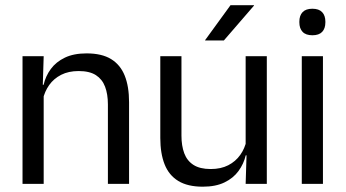

<svg xmlns="http://www.w3.org/2000/svg" viewBox="-20 -703 1322 734"><path d="M392.5 0V-303.7Q392.5 -343 381.7 -371.5Q371 -399.9 346.7 -415.7Q322.3 -431.4 280.6 -431.4Q242.1 -431.4 213.8 -417Q185.5 -402.5 168 -377.8Q150.5 -353 143.5 -321.5L129 -378.9H146.7Q154.3 -412.1 174.3 -439.3Q194.3 -466.5 228.1 -482.7Q261.9 -498.9 311 -498.9Q369.2 -498.9 404.7 -477.1Q440.3 -455.2 456.8 -413.8Q473.4 -372.3 473.4 -312.6V0ZM66.1 0V-488.2H147L143.4 -371.1L147 -366.3V0Z M673.7 -488.2V-184.5Q673.7 -145.8 684.4 -117Q695.1 -88.3 719.6 -72.6Q744.2 -56.8 785.5 -56.8Q824.5 -56.8 852.6 -71.3Q880.7 -85.7 898.4 -110.7Q916.1 -135.6 922.6 -166.8L937.1 -109.3H919.5Q911.8 -76.7 891.8 -49.2Q871.8 -21.8 838.1 -5.6Q804.4 10.7 755.1 10.7Q697.4 10.7 661.6 -11.2Q625.8 -33 609.3 -74.7Q592.8 -116.3 592.8 -175.7V-488.2ZM1000 -488.2V0H919.1L922.7 -117.2L919.1 -121.9V-488.2ZM861.2 -683.1H951.1V-681.7L835.9 -548.4H764.2V-549.7Z M1133.7 0V-488.2H1214.6V0ZM1174.2 -568.2Q1149.2 -568.2 1136.8 -581.2Q1124.4 -594.3 1124.4 -617.7V-620.2Q1124.4 -643.5 1136.8 -656.6Q1149.2 -669.6 1174.2 -669.6Q1199.2 -669.6 1211.5 -656.6Q1223.9 -643.5 1223.9 -620.2V-617.7Q1223.9 -593.9 1211.5 -581Q1199.2 -568.2 1174.2 -568.2Z"/></svg>

Font: Anek Gurmukhi Medium
Style: Regular
Weight: 500
Designer: Sarang Kulkarni (Gurmukhi), Yesha Goshar (Latin)
Foundry: Ek Type
Version: Version 1.003